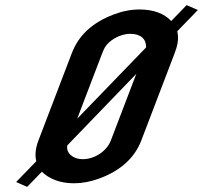

<svg xmlns="http://www.w3.org/2000/svg" viewBox="-20 -706 835 749"><path d="M268.6 9C300.3 9 333.1 2.8 366.9 -9.5C448.6 -39.2 504.9 -89.1 531.2 -158L661.1 -498C671.5 -525.2 678.9 -553.4 671.5 -584L752 -667L708 -686L648 -624C619.5 -654 578.1 -669 524 -669C490.6 -669 456.6 -662.3 422 -649C339.6 -617.3 286.7 -568.3 259.9 -498L129.9 -158C118.5 -128 115.7 -101 121.5 -77L43 4L85.8 23L143.3 -36C170.7 -9.6 211.6 9 268.6 9ZM302 -85C265.6 -85 236.3 -108.6 242.7 -139L511.8 -418L412.4 -158C397.3 -118.3 351.9 -85 302 -85ZM487.7 -574C529.7 -574 550.5 -554 549.9 -521L281.2 -243L378.6 -498C382.5 -508 386.1 -516 389.7 -522C403.8 -545.9 445.2 -574 487.7 -574Z"/></svg>

Font: Din Kursivschrift
Style: Extended Italic
Weight: 400
Version: Version 1.089